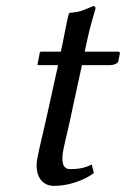

<svg xmlns="http://www.w3.org/2000/svg" viewBox="-20 -598 412 628"><path d="M179 -429H114C112 -429 111 -428 110 -425L103 -389C102 -386 103 -385 106 -385H170L136 -231C123 -171 107 -109 102 -79C93 -32 111 10 157 10C199 10 251 -5 287 -32L280 -60C251 -45 226 -45 209 -45C209 -45 208 -45 208 -45C185 -45 179 -71 188 -112C194 -142 205 -182 217 -242L248 -385H340C350 -385 365 -389 367 -398L372 -423C373 -427 370 -429 365 -429H257C273 -504 275 -510 292 -568C293 -575 291 -578 285 -578C258 -568 249 -559 208 -556L205 -553C195 -514 192 -487 179 -429Z"/></svg>

Font: Libertinus Sans
Style: Italic
Weight: 400
Italic angle: -12°
Designer: Philipp H. Poll, Khaled Hosny
Foundry: Caleb Maclennan
Version: Version 7.050;RELEASE